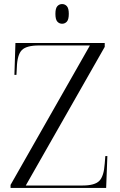

<svg xmlns="http://www.w3.org/2000/svg" viewBox="-20 -926 589 946"><path d="M32 0V-15L423 -702H172Q110 -702 87.5 -679Q65 -656 63 -594L61 -557H51L56 -714H496V-695L107 -12H387Q447 -12 469.5 -35Q492 -58 496 -120L499 -157H509L503 0ZM286 -809Q272 -809 262.5 -819.5Q253 -830 253 -858Q253 -885 262.5 -895.5Q272 -906 286 -906Q300 -906 309.5 -895.5Q319 -885 319 -858Q319 -830 309.5 -819.5Q300 -809 286 -809Z"/></svg>

Font: Noto Serif Display Light
Style: Regular
Weight: 300
Designer: Monotype Design Team
Foundry: Monotype Imaging Inc.
Version: Version 2.009